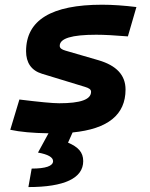

<svg xmlns="http://www.w3.org/2000/svg" viewBox="-20 -547 626 802"><path d="M98.6 234.4C249 234.4 327.6 197.3 327.6 126C327.6 88.4 306.2 66.9 264.2 48.8L283.2 6.3C431.2 -8.3 504.4 -67.9 504.4 -172.9C504.4 -233.4 466.3 -273.4 391.6 -295.4L253.9 -335.4C238.3 -339.8 229.5 -345.7 229.5 -355.5C229.5 -386.7 279.8 -401.9 381.8 -401.9C416 -401.9 460 -399.4 514.2 -395L549.8 -517.6C497.6 -523.9 450.2 -527.3 406.7 -527.3C194.3 -527.3 88.9 -462.9 88.9 -333C88.9 -285.6 110.4 -252.4 155.8 -238.8L335 -184.1C351.1 -179.2 360.4 -173.8 360.4 -163.6C360.4 -131.3 316.4 -115.7 227.5 -115.7C199.2 -115.7 144 -121.1 61 -131.3L22.9 -4.9C63.5 3.9 116.2 8.8 182.6 9.8L138.7 90.3C180.2 97.7 201.7 109.9 201.7 126C201.7 146.5 170.9 157.2 112.3 157.2Z"/></svg>

Font: Cascadia Code NF
Style: Bold Italic
Weight: 700
Italic angle: -10°
Monospace: yes
Designer: Aaron Bell
Foundry: Saja Typeworks
Version: Version 2404.023